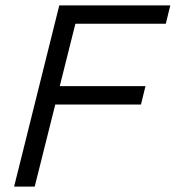

<svg xmlns="http://www.w3.org/2000/svg" viewBox="-20 -695 654 715"><path d="M109.2 0H32.5L200.8 -675H614.2L597.5 -606.7H260.8L202.5 -374.2H521.7L505 -305.8H185.8Z"/></svg>

Font: Funnel Sans Light Light
Style: Italic
Weight: 300
Italic angle: -14.036°
Version: Version 1.000